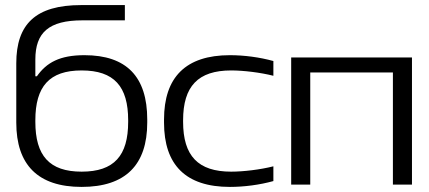

<svg xmlns="http://www.w3.org/2000/svg" viewBox="-20 -726 1685 755"><path d="M559 -244V-256C559 -424 478 -509 312 -509C215 -509 163 -480 125 -426H119V-492C119 -598 172 -646 304 -646H471V-706H299C120 -706 44 -631 44 -477V-244C44 -78 129 9 301 9C474 9 559 -78 559 -244ZM119 -247V-253C119 -386 174 -449 301 -449C429 -449 484 -386 484 -253V-247C484 -114 429 -51 301 -51C174 -51 119 -114 119 -247Z M625 -256V-244C625 -78 710 9 884 9C940 9 1001 1 1055 -14V-72C1004 -59 937 -51 889 -51C759 -51 700 -113 700 -247V-253C700 -387 759 -449 889 -449C937 -449 1004 -441 1055 -428V-486C1001 -501 940 -509 884 -509C710 -509 625 -422 625 -256Z M1125 0H1200V-441H1525V0H1600V-500H1125Z"/></svg>

Font: LT Wave Light
Style: Regular
Weight: 300
Designer: Daniel Lyons
Version: Version 2.5 (Glyphs App)